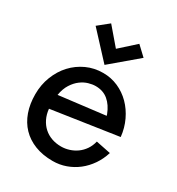

<svg xmlns="http://www.w3.org/2000/svg" viewBox="-193 -895 980 1064"><g transform="rotate(30 296.5 -363.5)"><path d="M305.2 -44.9Q331.1 -44.9 356.4 -53Q381.8 -61 403.3 -76.4Q424.8 -91.8 440.7 -114.7Q456.5 -137.7 463.9 -168L558.1 -148.9Q544.4 -104.5 519.5 -68.4Q494.6 -32.2 461.4 -6.3Q428.2 19.5 388.4 33.7Q348.6 47.9 305.2 47.9Q240.7 47.9 190.9 28.3Q141.1 8.8 106.9 -26.9Q72.8 -62.5 54.9 -112.8Q37.1 -163.1 37.1 -225.1Q37.1 -286.1 57.9 -339.1Q78.6 -392.1 114.7 -431.2Q150.9 -470.2 199.7 -492.7Q248.5 -515.1 305.2 -515.1Q356 -515.1 400.9 -495.4Q445.8 -475.6 480.5 -440.7Q515.1 -405.8 537.6 -358.4Q560.1 -311 565.9 -255.9L143.1 -192.9Q146.5 -158.2 160.2 -130.6Q173.8 -103 195.1 -84Q216.3 -64.9 244.4 -54.9Q272.5 -44.9 305.2 -44.9ZM439.9 -318.8 437 -328.1Q418.5 -376.5 386 -403.8Q353.5 -431.2 305.2 -431.2Q284.7 -431.2 260.3 -424.1Q235.8 -417 212.9 -399.9Q189.9 -382.8 171.6 -354.2Q153.3 -325.7 146 -283.2ZM456.1 -699.2 288.1 -557.1 137.2 -720.2 205.1 -774.9 298.3 -666 397 -754.9Z"/></g></svg>

Font: McLaren
Style: Regular
Weight: 400
Designer: Astigmatic (AOETI)
Foundry: Astigmatic (AOETI)
Version: Version 1.000